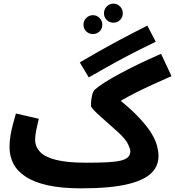

<svg xmlns="http://www.w3.org/2000/svg" viewBox="-20 -1008 957 1049"><path d="M600 -884Q578 -884 563 -899Q548 -914 548 -935Q548 -957 563 -972.5Q578 -988 600 -988Q621 -988 636 -972.5Q651 -957 651 -935Q651 -914 636 -899Q621 -884 600 -884ZM488 -822Q466 -822 451 -836.5Q436 -851 436 -873Q436 -894 451 -909.5Q466 -925 488 -925Q509 -925 524 -909.5Q539 -894 539 -873Q539 -851 524 -836.5Q509 -822 488 -822ZM465 -585 416 -667Q465 -696 517 -725.5Q569 -755 633.5 -789.5Q698 -824 785 -868L831 -780Q742 -737 677.5 -703Q613 -669 562.5 -640.5Q512 -612 465 -585ZM424 21 450 -119Q521 -119 567.5 -121.5Q614 -124 641.5 -131Q669 -138 680.5 -150.5Q692 -163 692 -182Q692 -194 679.5 -220.5Q667 -247 626 -285Q604 -305 578.5 -327.5Q553 -350 530 -370.5Q507 -391 492 -407Q477 -423 477 -430Q477 -445 479 -463Q481 -481 485.5 -496Q490 -511 498 -518Q515 -534 548.5 -555.5Q582 -577 629 -602.5Q676 -628 734.5 -656.5Q793 -685 860 -714L917 -592Q862 -568 813 -545.5Q764 -523 721.5 -501.5Q679 -480 643.5 -459.5Q608 -439 581 -419L594 -493Q679 -428 729.5 -376Q780 -324 805 -283.5Q830 -243 838 -211.5Q846 -180 846 -156Q846 -117 827.5 -87.5Q809 -58 773.5 -37.5Q738 -17 687 -4Q636 9 570 15Q504 21 424 21ZM424 21Q316 21 241.5 4.5Q167 -12 120.5 -42.5Q74 -73 53 -114Q32 -155 32 -204Q32 -236 37.5 -268.5Q43 -301 51.5 -332Q60 -363 67 -388L192 -359Q188 -341 183 -320Q178 -299 175 -279.5Q172 -260 172 -244Q172 -207 198.5 -178.5Q225 -150 286 -134.5Q347 -119 450 -119L470 -11Z"/></svg>

Font: Noto Sans
Style: Bold
Weight: 700
Designer: Monotype Design Team
Foundry: Monotype Imaging Inc.
Version: Version 2.000;GOOG;noto-source:20170915:90ef993387c0; ttfaut